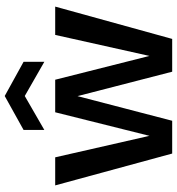

<svg xmlns="http://www.w3.org/2000/svg" viewBox="12 -762 750 814"><g transform="rotate(-90 387.0 -355.0)"><path d="M143 0 8 -496H127L220 -88H216L318 -496H456L559 -88H555L646 -496H766L629 0H490L384 -411H389L282 0ZM243 -542V-630L387 -710L532 -630V-542L387 -625Z"/></g></svg>

Font: DM Sans 36pt SemiBold
Style: Regular
Weight: 600
Designer: Colophon Foundry, Jonny Pinhorn
Foundry: Colophon Foundry
Version: Version 4.004;gftools[0.9.30]